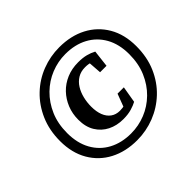

<svg xmlns="http://www.w3.org/2000/svg" viewBox="-158 -877 1097 1097"><g transform="rotate(-45 390.5 -328.5)"><path d="M378 17Q286 17 215 -20Q144 -57 103.5 -126.5Q63 -196 63 -291Q63 -379 94 -450Q125 -521 178 -571.5Q231 -622 298.5 -648Q366 -674 439 -674Q532 -674 603 -637Q674 -600 714.5 -531Q755 -462 755 -367Q755 -278 724 -207Q693 -136 640 -86Q587 -36 519.5 -9.5Q452 17 378 17ZM381 -35Q442 -35 498 -57.5Q554 -80 598 -123Q642 -166 668 -226.5Q694 -287 694 -363Q694 -444 661.5 -502Q629 -560 571 -591Q513 -622 436 -622Q376 -622 320 -599.5Q264 -577 220 -534Q176 -491 150 -431Q124 -371 124 -295Q124 -214 156.5 -155.5Q189 -97 247 -66Q305 -35 381 -35ZM408 -124Q355 -124 313.5 -145Q272 -166 247.5 -206Q223 -246 223 -304Q223 -353 240 -395Q257 -437 287.5 -469Q318 -501 360.5 -519Q403 -537 454 -537Q491 -537 518 -530Q545 -523 567 -511L555 -408H503L496 -505L538 -463Q524 -476 506.5 -482.5Q489 -489 462 -489Q428 -489 402.5 -473.5Q377 -458 360.5 -431.5Q344 -405 336 -372Q328 -339 328 -305Q328 -264 339.5 -234.5Q351 -205 373.5 -188.5Q396 -172 428 -172Q452 -172 469 -178Q486 -184 503 -192L450 -153L487 -251H538L521 -151Q503 -141 474.5 -132.5Q446 -124 408 -124Z"/></g></svg>

Font: Source Serif 4
Style: Bold Italic
Weight: 700
Italic angle: -12°
Designer: Frank Grießhammer
Foundry: Adobe Systems Incorporated
Version: Version 4.004;hotconv 1.0.116;makeotfexe 2.5.65601